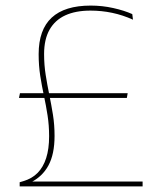

<svg xmlns="http://www.w3.org/2000/svg" viewBox="-20 -668 572 688"><path d="M434.5 -317H48L51.5 -334H437.5ZM89 -14 84 -17.5H491V0H50.5V-15L64 -19Q94.5 -28 114.8 -48.5Q135 -69 145.5 -101.8Q156 -134.5 156 -180Q156 -218.5 150.5 -254Q145 -289.5 137.5 -324.5Q130 -359.5 124.2 -396.2Q118.5 -433 118.5 -474Q118.5 -561.5 165.2 -604.8Q212 -648 305 -648Q346.5 -648 385.8 -639.2Q425 -630.5 454 -617.5L456.5 -597.5Q420 -614 382 -622Q344 -630 304 -630Q251 -630 214 -613Q177 -596 157.5 -561.5Q138 -527 138 -474.5Q138 -435 143.8 -399Q149.5 -363 156.8 -327.8Q164 -292.5 169.8 -256.5Q175.5 -220.5 175.5 -181Q175.5 -115.5 153.5 -75Q131.5 -34.5 89 -14Z"/></svg>

Font: Anek Malayalam Medium Thin
Style: Regular
Weight: 250
Version: Version 1.003